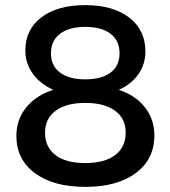

<svg xmlns="http://www.w3.org/2000/svg" viewBox="-20 -725 666 750"><path d="M548 -524Q548 -474 520.5 -435Q493 -396 444 -374Q509 -353 546 -306Q583 -259 583 -196Q583 -103 510.5 -49Q438 5 313 5Q189 5 116.5 -48.5Q44 -102 44 -194Q44 -258 82.5 -305.5Q121 -353 188 -374Q136 -398 107.5 -438Q79 -478 79 -528Q79 -610 142 -657.5Q205 -705 313 -705Q421 -705 484.5 -656.5Q548 -608 548 -524ZM179 -517Q179 -468 214.5 -441.5Q250 -415 313 -415Q377 -415 412 -441.5Q447 -468 447 -517Q447 -566 412 -593Q377 -620 313 -620Q250 -620 214.5 -593Q179 -566 179 -517ZM156 -207Q156 -150 197 -119Q238 -88 313 -88Q388 -88 429.5 -119Q471 -150 471 -207Q471 -262 429.5 -292.5Q388 -323 313 -323Q239 -323 197.5 -292.5Q156 -262 156 -207Z"/></svg>

Font: Sapa
Style: Regular
Weight: 400
Version: Version 1.20 June 8, 2016